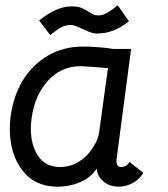

<svg xmlns="http://www.w3.org/2000/svg" viewBox="-20 -692 633 722"><path d="M17 -207Q17 -231 20 -255Q30 -330 65.5 -389Q101 -448 159.5 -482.5Q218 -517 293 -517Q316 -517 349.5 -514.5Q383 -512 406 -508H473L418 -91V-85Q418 -64 436 -64Q456 -64 467 -83L519 -42Q504 -17 478.5 -3.5Q453 10 427 10Q390 10 366 -12.5Q342 -35 344 -64V-59Q324 -26 283.5 -8Q243 10 197 10Q111 10 64 -51.5Q17 -113 17 -207ZM332 -142Q349 -166 353 -196L386 -436L347 -439Q297 -443 283 -443Q209 -443 159.5 -387.5Q110 -332 99 -248Q96 -229 96 -208Q96 -145 124 -104.5Q152 -64 206 -64Q246 -64 279.5 -86Q313 -108 332 -142ZM248 -668Q271 -668 284.5 -663Q298 -658 313 -648Q325 -640 332 -637Q339 -634 350 -634Q366 -634 382.5 -643.5Q399 -653 423 -672L465 -612Q434 -588 405.5 -577Q377 -566 347 -566Q332 -566 318.5 -571Q305 -576 286 -585Q260 -598 247 -598Q228 -598 212.5 -590.5Q197 -583 169 -560L127 -615Q193 -668 248 -668Z"/></svg>

Font: Bellota
Style: Bold Italic
Weight: 700
Italic angle: -7.5°
Designer: Kemie Guaida
Foundry: Kemie Guaida
Version: Version 4.001